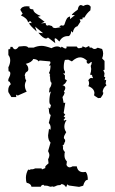

<svg xmlns="http://www.w3.org/2000/svg" viewBox="-20 -784 484 807"><path d="M257.8 2.9Q249.5 -10.3 237.8 -10.3Q235.4 -5.9 231 -5.9Q223.6 -5.9 219.7 -4.4Q209 1 205.1 1Q202.1 1 199.2 -1Q196.3 1 193.4 1Q189.9 1 180.2 -2.9Q176.8 -3.9 171.4 -3.9L168.5 -3.4Q164.6 -3.4 163.1 -7.3Q153.8 -7.3 151.4 1H112.3Q110.4 -12.2 92.3 -15.6Q88.9 -22 88.9 -36.6Q88.9 -54.7 98.6 -71.8Q100.6 -69.8 103 -69.8Q106 -69.8 109.9 -72.8Q111.8 -72.3 114.3 -72.3Q120.1 -72.3 127.9 -76.2H154.8L156.2 -71.8L171.4 -78.1L169.4 -81.5Q171.4 -87.9 184.1 -97.7L182.1 -114.3Q187.5 -124 187.5 -131.3Q187.5 -139.2 182.1 -148.9L192.4 -184.6Q182.1 -195.3 182.1 -215.3L186 -242.7L191.9 -238.3L192.9 -246.6Q192.9 -259.3 185.1 -267.1L193.4 -301.3Q185.5 -301.8 185.5 -325.2Q184.1 -326.7 184.1 -328.6Q184.1 -330.6 185.1 -332.5L188.5 -327.6Q191.9 -330.1 194.3 -342.8Q187.5 -345.2 187.5 -358.9Q187.5 -379.9 193.8 -399.4L186 -394.5L188.5 -413.6Q195.8 -420.9 196.8 -436.5Q190.4 -437 190.4 -462.4Q188.5 -463.4 188.5 -464.8Q188.5 -466.3 190.9 -468.8L186 -478Q192.4 -488.8 192.4 -509.3L186 -507.8L192.4 -519.5L190.4 -525.9L146.5 -529.8L142.6 -525.9Q136.7 -535.2 119.6 -536.1Q113.8 -522 88.4 -515.6Q99.1 -506.8 99.1 -492.7Q99.1 -488.8 96.7 -485.6Q94.2 -482.4 91.3 -481.4Q88.4 -480.5 85.4 -473.1Q84 -469.7 84 -467.3Q84 -464.4 85.9 -462.4Q85.4 -460.9 85.4 -458.5Q85.4 -453.1 90.3 -444.8Q84.5 -435.1 84.5 -424.3Q84.5 -411.1 92.3 -398.9L54.7 -382.3L47.9 -386.2L48.3 -376H27.8L15.1 -397L14.6 -404.3Q14.6 -420.9 25.4 -430.2L20.5 -440.4Q14.6 -440.9 14.6 -446.8Q14.6 -451.7 19 -459.7Q23.4 -467.8 23.4 -474.6Q23.4 -484.4 16.1 -484.4L15.1 -501Q22.9 -516.1 22.9 -530.3Q22.9 -543.5 15.1 -552.7V-575.2L18.6 -579.6L19.5 -576.7Q23.9 -576.7 23.9 -586.9H32.2Q37.1 -576.7 43.9 -576.7Q50.8 -576.7 59.1 -588.4L80.6 -590.3Q95.7 -590.3 98.6 -584H121.6Q138.2 -591.3 155.3 -591.3Q169.4 -591.3 196.3 -581.5Q209.5 -588.9 219.7 -588.9Q229 -588.9 235.8 -583.5L239.3 -587.9Q250 -580.1 255.9 -580.1Q259.8 -580.1 259.8 -585L259.3 -588.4H302.7Q306.2 -581.1 312 -581.1L325.7 -584L326.7 -589.4L340.3 -584L354.5 -590.8L356.9 -584H365.2Q371.1 -578.1 377.4 -578.1Q383.8 -578.1 390.6 -583.5L409.2 -578.1Q413.6 -568.4 413.6 -558.6Q413.6 -548.8 409.2 -538.6L419.4 -527.8V-490.7L414.1 -489.7L419.4 -476.1L417.5 -461.4L422.4 -460L419.4 -446.8L426.3 -448.2L423.8 -432.1L427.7 -425.8Q411.6 -413.1 411.6 -396.5Q414.6 -395 414.6 -393.6Q414.6 -392.6 414.1 -392.1Q412.6 -389.6 412.6 -386.7L403.3 -372.6L392.6 -371.6L376 -382.3V-387.2L375.5 -388.2Q375.5 -389.6 377 -391.1Q377 -412.1 351.1 -421.9Q354.5 -426.8 354.5 -433.6Q354.5 -440.4 351.1 -446.8Q357.9 -456.5 363.3 -456.5L369.1 -455.1Q370.6 -457 370.6 -458.5Q370.6 -460.4 368.2 -460.9Q368.2 -469.7 362.8 -469.7L360.4 -469.2L358.9 -471.2Q363.3 -482.9 363.3 -494.1L361.3 -507.3Q364.7 -512.2 364.7 -517.6Q366.2 -518.6 366.2 -519.5Q366.2 -521.5 363.3 -523.9Q355.5 -516.1 351.1 -516.1Q346.7 -516.1 343.3 -524.9L346.7 -527.8Q332 -543 316.9 -543Q300.8 -543 282.2 -525.9L267.1 -533.2L252.9 -532.2Q248 -519.5 248 -502Q248 -488.8 252.9 -483.9V-475.6H245.1L252.9 -467.3V-451.2L261.2 -446.8Q255.4 -430.2 242.7 -425.8Q254.4 -423.3 254.4 -414.6Q254.4 -408.2 248.5 -398.9L252 -395Q249.5 -384.3 242.7 -376L247.6 -351.1L254.4 -352.5L247.6 -309.1L254.4 -301.8L247.6 -294.9L254.4 -289.1L247.6 -280.8Q247.6 -276.9 251 -276.9Q252.9 -279.8 259.8 -279.8Q250.5 -266.1 250.5 -252Q250.5 -239.3 258.3 -228.5Q248.5 -212.9 248.5 -205.6Q248.5 -201.7 251.2 -199.5Q253.9 -197.3 253.9 -193.4Q253.9 -187 252 -185.8Q250 -184.6 250 -180.7Q250 -176.8 245.6 -174.3Q243.2 -172.9 243.2 -171.4Q243.2 -169.9 245.6 -168Q244.6 -165 244.6 -162.1Q244.6 -153.3 252.9 -145Q251 -141.6 251 -130.4Q251 -115.7 261.2 -105.5L259.3 -90.8Q264.2 -80.6 272.9 -80.6Q278.3 -80.6 285.2 -85H302.7Q306.6 -60.5 329.6 -60.5L340.3 -61.5Q349.1 -51.8 349.1 -28.3Q336.4 -28.3 329.6 -3.4L312.5 1.5L269 -4.4L263.2 -9.3ZM181.6 -626.5Q177.7 -622.1 173.3 -622.1Q161.6 -622.1 141.1 -646.5L161.1 -644.5L127.4 -672.4L134.3 -651.4Q103 -679.2 103 -686Q103 -688 106 -688L113.3 -686.5Q110.4 -694.8 106.4 -694.8Q102.5 -694.8 98.1 -689.5Q94.7 -707.5 67.9 -719.2L75.2 -726.6L65.4 -742.7Q71.3 -757.8 92.8 -757.8L104.5 -756.8L103.5 -752.9Q103.5 -745.1 119.6 -744.6Q121.1 -728.5 151.4 -716.8L139.2 -713.9L167.5 -692.4L152.3 -685.5L171.4 -687.5Q172.9 -676.3 179.2 -676.3L185.5 -678.2L199.2 -674.3Q200.2 -666 213.4 -666L237.3 -669.9L228.5 -671.9L236.8 -677.7L243.7 -676.3Q249 -676.3 251 -681.4Q252.9 -686.5 255.1 -693.1Q257.3 -699.7 261.2 -706.1Q265.1 -712.4 274.4 -714.8V-703.6L294.9 -720.7H281.7Q281.7 -725.6 306.6 -743.2Q310.1 -762.7 319.8 -762.7Q324.2 -762.7 329.6 -758.8Q339.4 -764.2 346.7 -764.2Q356 -764.2 361.3 -755.4L359.9 -740.7Q344.2 -728 335 -710.4H327.1L326.7 -703.1L314.9 -702.6L318.4 -693.4L305.7 -673.8Q289.6 -669.4 286.1 -647L278.8 -653.8V-650.9Q278.8 -641.1 270 -632.3H265.1Q241.2 -632.3 229.5 -609.4Q217.3 -623 212.4 -623Q209.5 -623 209.5 -618.2L212.4 -602.5Z"/></svg>

Font: Truetypewriter PolyglOTT
Style: Regular
Weight: 400
Designer: Sergey Beatoff a.k.a. Sam_T
Version: Version 3.76